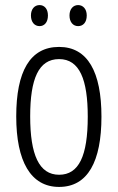

<svg xmlns="http://www.w3.org/2000/svg" viewBox="-20 -727 464 757"><path d="M102 -666C102 -640 116 -624 136 -624C155 -624 169 -639 169 -666C169 -692 155 -707 136 -707C116 -707 102 -691 102 -666ZM254 -666C254 -640 268 -624 288 -624C308 -624 322 -639 322 -666C322 -692 307 -707 288 -707C269 -707 254 -692 254 -666ZM380 -267C380 -443 326 -542 213 -542C98 -542 44 -445 44 -268C44 -91 101 10 213 10C326 10 380 -90 380 -267ZM99 -268C99 -416 132 -494 213 -494C294 -494 326 -413 326 -267C326 -112 291 -38 213 -38C134 -38 99 -117 99 -268Z"/></svg>

Font: Noto Sans Lao Looped ExtraCondensed Light
Style: Regular
Weight: 300
Width: 2
Designer: Mark Frömberg, Ben Mitchell
Foundry: The Fontpad Ltd
Version: Version 1.002